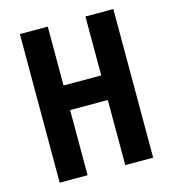

<svg xmlns="http://www.w3.org/2000/svg" viewBox="-107 -802 802 891"><g transform="rotate(-15 294.0 -357.0)"><path d="M519 0H385V-313H204V0H70V-714H204V-431H385V-714H519Z"/></g></svg>

Font: Noto Sans Gujarati UI ExtraCondensed
Style: Bold
Weight: 700
Width: 2
Designer: Jelle Bosma - Monotype Design Team, Universal Thirst
Foundry: Monotype Imaging Inc.
Version: Version 2.106; ttfautohint (v1.8.4.7-5d5b)